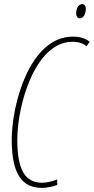

<svg xmlns="http://www.w3.org/2000/svg" viewBox="-20 -903 456 933"><path d="M368 -814C388 -814 397 -841 397 -858C397 -875 390 -883 379 -883C359 -883 350 -857 350 -838C350 -823 357 -814 368 -814ZM183 10C208 10 231 5 258 -4V-31C229 -20 206 -15 185 -15C103 -15 64 -76 64 -224C64 -395 152 -700 332 -700C362 -700 386 -692 400 -678L416 -700C397 -715 373 -725 334 -725C125 -725 37 -397 37 -224C37 -58 87 10 183 10Z"/></svg>

Font: Noto Sans ExtraCondensed Thin
Style: Italic
Weight: 100
Width: 2
Italic angle: -12°
Designer: Monotype Design Team
Foundry: Monotype Imaging Inc.
Version: Version 2.013